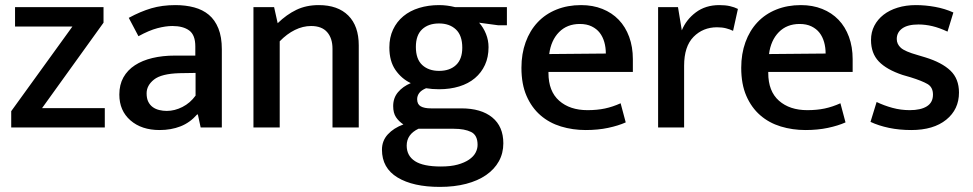

<svg xmlns="http://www.w3.org/2000/svg" viewBox="-20 -500 3815 753"><path d="M386 -411 145 -76H391V0H24V-64L264 -396H39V-472H386Z M485 -430Q531 -455 573.5 -467.5Q616 -480 668 -480Q708 -480 741.5 -471Q775 -462 799 -442Q823 -422 836.5 -388.5Q850 -355 850 -307V0H767L756 -51H753Q725 -19 688 -4.5Q651 10 606 10Q535 10 491.5 -28Q448 -66 448 -129Q448 -168 464 -196.5Q480 -225 509 -244Q538 -263 578 -272.5Q618 -282 666 -282H746V-318Q746 -363 722 -380.5Q698 -398 656 -398Q630 -398 597.5 -389.5Q565 -381 523 -358ZM747 -214 684 -213Q613 -211 584 -188Q555 -165 555 -134Q555 -114 561.5 -101Q568 -88 579 -80Q590 -72 604.5 -68.5Q619 -65 634 -65Q665 -65 695.5 -80.5Q726 -96 747 -125Z M1077 0H974V-472H1055L1069 -409Q1104 -443 1142.5 -461.5Q1181 -480 1230 -480Q1305 -480 1346 -439Q1387 -398 1387 -322V0H1284V-309Q1284 -350 1263 -374Q1242 -398 1200 -398Q1168 -398 1136.5 -382.5Q1105 -367 1077 -338Z M1507 -314Q1507 -353 1521.5 -384Q1536 -415 1562 -436.5Q1588 -458 1624 -469Q1660 -480 1702 -480Q1733 -480 1765 -472H1968V-401H1933L1859 -411Q1876 -392 1886 -367Q1896 -342 1896 -315Q1896 -276 1882 -245.5Q1868 -215 1842.5 -193.5Q1817 -172 1781 -161Q1745 -150 1702 -150Q1688 -150 1675.5 -151Q1663 -152 1651 -154Q1632 -146 1624 -135Q1616 -124 1616 -111Q1616 -91 1630 -83Q1644 -75 1670 -75H1789Q1867 -75 1910.5 -39.5Q1954 -4 1954 62Q1954 101 1936.5 132.5Q1919 164 1886.5 186.5Q1854 209 1808 221Q1762 233 1705 233Q1600 233 1539 196Q1478 159 1478 87Q1478 52 1501 27Q1524 2 1562 -12Q1544 -24 1533 -40.5Q1522 -57 1522 -84Q1522 -116 1541 -138.5Q1560 -161 1591 -174Q1555 -191 1531 -225.5Q1507 -260 1507 -314ZM1621 5Q1575 27 1575 71Q1575 111 1607.5 132Q1640 153 1709 153Q1748 153 1775 145.5Q1802 138 1819.5 126Q1837 114 1845 99Q1853 84 1853 68Q1853 30 1827.5 17.5Q1802 5 1760 5ZM1793 -313Q1793 -361 1768 -384.5Q1743 -408 1702 -408Q1660 -408 1635.5 -385Q1611 -362 1611 -316Q1611 -268 1636 -245Q1661 -222 1702 -222Q1744 -222 1768.5 -245Q1793 -268 1793 -313Z M2462 -218H2131V-214Q2131 -142 2173 -105Q2215 -68 2284 -68Q2322 -68 2352.5 -74.5Q2383 -81 2414 -95L2434 -20Q2405 -7 2365 1.5Q2325 10 2277 10Q2226 10 2180 -4Q2134 -18 2099.5 -48Q2065 -78 2045 -124Q2025 -170 2025 -234Q2025 -289 2041.5 -334.5Q2058 -380 2088.5 -412.5Q2119 -445 2162.5 -462.5Q2206 -480 2259 -480Q2305 -480 2342.5 -465Q2380 -450 2406.5 -422.5Q2433 -395 2447.5 -355.5Q2462 -316 2462 -268ZM2356 -290Q2356 -314 2350 -335Q2344 -356 2332 -371.5Q2320 -387 2300.5 -396.5Q2281 -406 2254 -406Q2204 -406 2172.5 -374Q2141 -342 2134 -288Z M2561 0V-472H2639L2654 -381Q2671 -423 2709 -451.5Q2747 -480 2801 -480Q2825 -480 2842.5 -476Q2860 -472 2874 -465L2855 -379Q2843 -385 2827.5 -389Q2812 -393 2792 -393Q2737 -393 2700 -355.5Q2663 -318 2663 -242V0Z M3324 -218H2993V-214Q2993 -142 3035 -105Q3077 -68 3146 -68Q3184 -68 3214.5 -74.5Q3245 -81 3276 -95L3296 -20Q3267 -7 3227 1.5Q3187 10 3139 10Q3088 10 3042 -4Q2996 -18 2961.5 -48Q2927 -78 2907 -124Q2887 -170 2887 -234Q2887 -289 2903.5 -334.5Q2920 -380 2950.5 -412.5Q2981 -445 3024.5 -462.5Q3068 -480 3121 -480Q3167 -480 3204.5 -465Q3242 -450 3268.5 -422.5Q3295 -395 3309.5 -355.5Q3324 -316 3324 -268ZM3218 -290Q3218 -314 3212 -335Q3206 -356 3194 -371.5Q3182 -387 3162.5 -396.5Q3143 -406 3116 -406Q3066 -406 3034.5 -374Q3003 -342 2996 -288Z M3696 -376Q3664 -391 3636.5 -397.5Q3609 -404 3582 -404Q3540 -404 3518.5 -388.5Q3497 -373 3497 -347Q3497 -327 3513 -312.5Q3529 -298 3579 -284L3609 -275Q3674 -255 3707.5 -223Q3741 -191 3741 -137Q3741 -71 3691 -30.5Q3641 10 3554 10Q3507 10 3466.5 1.5Q3426 -7 3394 -22L3418 -100Q3447 -86 3480 -77Q3513 -68 3548 -68Q3591 -68 3615 -83Q3639 -98 3639 -129Q3639 -158 3617.5 -170.5Q3596 -183 3551 -197L3520 -206Q3457 -227 3426.5 -259Q3396 -291 3396 -343Q3396 -374 3409 -399Q3422 -424 3445 -442Q3468 -460 3500.5 -470Q3533 -480 3572 -480Q3609 -480 3647.5 -473Q3686 -466 3719 -451Z"/></svg>

Font: Mukta Medium
Style: Regular
Weight: 500
Designer: Girish Dalvi and Yashodeep Gholap
Foundry: Ek Type
Version: Version 2.538;PS 1.002;hotconv 16.6.51;makeotf.lib2.5.65220;